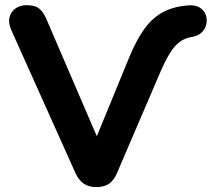

<svg xmlns="http://www.w3.org/2000/svg" viewBox="-20 -734 841 762"><path d="M362.8 8.5Q331.8 8.5 311.8 -5.5Q291.8 -19.5 279 -48.2L25.2 -613.8Q12.2 -643 17.8 -665.4Q23.2 -687.8 41.6 -700.6Q60 -713.5 86 -713.5Q119.8 -713.5 136.8 -698.9Q153.8 -684.2 165.5 -655.2L388.8 -136.2H340.8L493.5 -508Q521.5 -575.5 552.6 -618.9Q583.8 -662.2 625.6 -685.1Q667.5 -708 725.8 -712.5Q754.5 -715 772 -704.4Q789.5 -693.8 796.2 -676.1Q803 -658.5 799.2 -639.8Q795.5 -621 781.8 -606.6Q768 -592.2 743.8 -587.8Q714.5 -583.5 693.2 -567.8Q672 -552 654.1 -522.8Q636.2 -493.5 615.8 -446.8L444.8 -48.2Q433.2 -20 414 -5.8Q394.8 8.5 362.8 8.5Z"/></svg>

Font: Nunito ExtraLight
Style: Regular
Weight: 200
Designer: Vernon Adams
Foundry: Vernon Adams
Version: Version 3.602;April 4, 2023;FontCreator 14.0.0.2856 64-bit